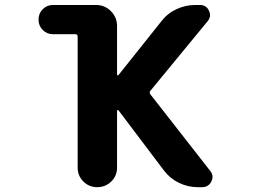

<svg xmlns="http://www.w3.org/2000/svg" viewBox="-20 -776 1040 776"><path d="M779.3 -19.5Q739.3 -19.5 703.1 -37.1Q667 -54.7 642.6 -86.9L459 -330.1Q457 -332 455.1 -331.1Q453.1 -330.1 453.1 -328.1V-98.6Q453.1 -65.4 429.7 -42.5Q406.2 -19.5 373 -19.5Q339.8 -19.5 316.9 -42.5Q293.9 -65.4 293.9 -98.6V-627.9Q293.9 -637.7 284.2 -637.7H194.3Q169.9 -637.7 152.8 -654.8Q135.7 -671.9 135.7 -696.8Q135.7 -721.7 152.8 -738.8Q169.9 -755.9 194.3 -755.9H368.2Q403.3 -755.9 428.2 -731Q453.1 -706.1 453.1 -670.9V-474.6Q453.1 -472.7 455.1 -471.7Q457 -470.7 459 -472.7L631.8 -689.5Q656.2 -721.7 692.9 -738.8Q729.5 -755.9 769.5 -755.9H788.1Q813.5 -755.9 824.2 -733.4Q829.1 -723.6 829.1 -715.8Q829.1 -702.1 819.3 -690.4L587.9 -409.2Q582 -402.3 587.9 -394.5L829.1 -85.9Q838.9 -74.2 838.9 -61.5Q838.9 -51.8 834 -42Q822.3 -19.5 796.9 -19.5Z"/></svg>

Font: Rounded-X Mgen+ 1m bold
Style: Bold
Weight: 700
Designer: [Source Han Sans]
Ryoko NISHIZUKA  (kana & ideographs); Paul D. Hunt (Latin, Greek & Cyrillic); Wenlong ZHANG  (bopomofo
Version: Version 1.059.20150602